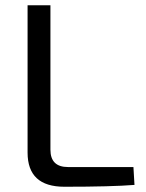

<svg xmlns="http://www.w3.org/2000/svg" viewBox="-20 -710 554 731"><path d="M172 -690V-140Q172 -74 239 -74H488L492 -6Q405 1 225 1Q85 1 85 -129V-690Z"/></svg>

Font: Exo 2.0
Style: Regular
Weight: 400
Designer: Natanael Gama
Version: Version 1.001;PS 001.001;hotconv 1.0.70;makeotf.lib2.5.58329